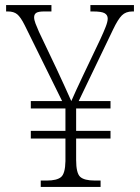

<svg xmlns="http://www.w3.org/2000/svg" viewBox="-20 -734 551 754"><path d="M140 0V-25H164Q203 -25 219.5 -38.5Q236 -52 237 -101V-190H101V-220H237V-308H101V-337H224L77 -635Q61 -667 47.5 -678Q34 -689 11 -689H4V-714H182V-689H153Q131 -689 122.5 -683.5Q114 -678 114 -666Q114 -656 119.5 -641.5Q125 -627 133 -609L202 -464Q217 -432 232.5 -398Q248 -364 260 -337Q267 -354 279.5 -380.5Q292 -407 305 -435L374 -580Q387 -608 395 -628.5Q403 -649 403 -661Q403 -675 391 -682Q379 -689 345 -689H335V-714H506V-689H500Q474 -689 458.5 -673.5Q443 -658 424 -618L289 -337H414V-308H279V-220H414V-190H279V-106Q279 -54 295 -39.5Q311 -25 352 -25H375V0Z"/></svg>

Font: Noto Serif Georgian SemiCondensed ExtraLight
Style: Regular
Weight: 200
Width: 4
Designer: Monotype Design Team, Akaki Razmadze
Foundry: Google LLC
Version: Version 2.003; ttfautohint (v1.8.4.7-5d5b)